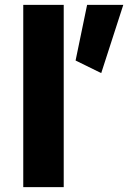

<svg xmlns="http://www.w3.org/2000/svg" viewBox="-20 -770 546 790"><path d="M242.2 -750H75.7V0H242.2ZM291 -521 396.5 -469.2 487.3 -750H338.4Z"/></svg>

Font: Estedad ExtraBold
Style: Regular
Weight: 800
Designer: Amin Abedi
Version: Version 7.3